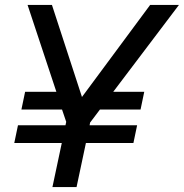

<svg xmlns="http://www.w3.org/2000/svg" viewBox="-20 -760 747 780"><path d="M38 -179 53 -251H246L249 -265L232 -315H67L82 -387H209L92 -740H191L313 -366L590 -740H707L440 -387H566L551 -315H386L346 -262L344 -251H537L522 -179H329L291 0H193L231 -179Z"/></svg>

Font: Be Vietnam Pro
Style: Italic
Weight: 400
Italic angle: -12°
Designer: Lam Bao, Tony Le, Vietanh Nguyen
Foundry: Yellow Type Foundry
Version: Version 1.002; ttfautohint (v1.8.3)